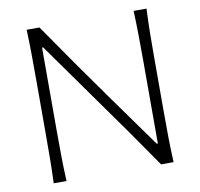

<svg xmlns="http://www.w3.org/2000/svg" viewBox="-81 -817 940 902"><g transform="rotate(-10 389.0 -366.0)"><path d="M103.5 0Q106 -62 106.4 -119.1Q106.9 -176.3 106.9 -243.7V-488.3Q106.9 -556.2 106.4 -613.3Q106 -670.4 103.5 -732.4H164.6Q234.4 -630.9 301 -535.9Q367.7 -440.9 433.6 -348.6L612.3 -99.1H617.7V-488.3Q617.7 -556.2 616.9 -613.3Q616.2 -670.4 613.8 -732.4H675.3Q672.4 -670.4 671.6 -613.3Q670.9 -556.2 670.9 -488.3V-243.7Q670.9 -176.3 671.6 -119.1Q672.4 -62 675.3 0H615.7Q557.1 -85.4 491.2 -179Q425.3 -272.5 344.2 -385.7L165.5 -637.2H160.2V-243.7Q160.2 -176.3 160.9 -119.1Q161.6 -62 164.6 0Z"/></g></svg>

Font: Pinar DS1-Light
Style: Regular
Weight: 300
Designer: Amin Abedi
Version: Version 2.000